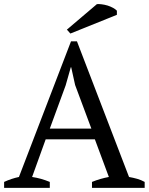

<svg xmlns="http://www.w3.org/2000/svg" viewBox="-20 -913 723 933"><path d="M305 -769 322 -750 548 -841V-861C540 -870 522 -880 503 -886C483 -892 463 -894 451 -893ZM222 -29C193 -41 164 -49 136 -53L202 -236H441L509 -53C482 -48 454 -40 427 -29V0H683V-29C660 -42 634 -48 607 -53L354 -712H325L72 -53C48 -48 24 -40 0 -29V0H222ZM299 -498 324 -586H326L345 -500L424 -288H222Z"/></svg>

Font: PT Serif
Style: Regular
Weight: 400
Designer: A.Korolkova, O.Umpeleva, V.Yefimov
Foundry: ParaType Ltd
Version: Version 1.000;PS 001.000;hotconv 1.0.88;makeotf.lib2.5.64775